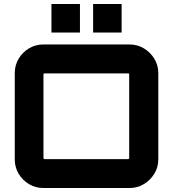

<svg xmlns="http://www.w3.org/2000/svg" viewBox="-20 -943 868 963"><path d="M198 0Q158 0 125.5 -19.5Q93 -39 73.5 -71.5Q54 -104 54 -144V-576Q54 -616 73.5 -648.5Q93 -681 125.5 -700.5Q158 -720 198 -720H630Q669 -720 701.5 -700.5Q734 -681 754 -648.5Q774 -616 774 -576V-144Q774 -104 754 -71.5Q734 -39 701.5 -19.5Q669 0 630 0ZM204 -145H622Q625 -145 626.5 -146.5Q628 -148 628 -151V-569Q628 -572 626.5 -573.5Q625 -575 622 -575H204Q201 -575 199.5 -573.5Q198 -572 198 -569V-151Q198 -148 199.5 -146.5Q201 -145 204 -145ZM447 -780V-923H590V-780ZM238 -780V-923H381V-780Z"/></svg>

Font: Orbitron ExtraBold
Style: Regular
Weight: 800
Designer: Matt McInerney
Foundry: The League of Moveable Type
Version: Version 2.001